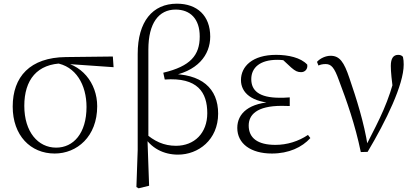

<svg xmlns="http://www.w3.org/2000/svg" viewBox="-20 -820 2267 1043"><path d="M277 14C398 14 508 -78 508 -243C508 -369 422 -478 291 -487L281 -478C392 -462 450 -359 450 -239C450 -96 379 -18 285 -18C187 -18 112 -103 112 -245C112 -386 181 -475 326 -476L339 -473L597 -455L593 -513L338 -510C143 -508 49 -403 49 -241C49 -84 146 14 277 14Z M721 196 733 203 790 189 781 -66 786 -74V-551C786 -694 842 -768 934 -768C1013 -768 1065 -718 1065 -622C1065 -520 1015 -460 867 -425L875 -388C1054 -401 1106 -318 1106 -205C1106 -97 1036 -28 936 -28C871 -28 817 -52 764 -101L755 -88H757C799 -14 870 20 947 20C1057 20 1165 -60 1165 -203C1165 -339 1076 -422 894 -418V-405C1054 -429 1122 -522 1122 -621C1122 -735 1051 -800 941 -800C809 -800 728 -703 728 -527V-5Z M1457 14C1549 14 1621 -20 1666 -70L1653 -87C1601 -52 1539 -33 1476 -33C1380 -33 1331 -70 1331 -138C1331 -195 1373 -245 1511 -245C1521 -245 1530 -245 1554 -244V-291C1530 -289 1515 -289 1500 -289C1386 -289 1345 -329 1345 -390C1345 -453 1393 -495 1486 -495C1513 -495 1531 -492 1565 -485L1561 -502L1507 -504L1562 -453C1584 -434 1596 -428 1616 -428C1636 -428 1653 -444 1649 -469C1614 -507 1546 -522 1480 -522C1351 -522 1289 -459 1289 -385C1289 -317 1346 -263 1477 -259V-267C1331 -264 1269 -203 1269 -125C1269 -40 1342 14 1457 14Z M1940 6 1977 5C2077 -163 2173 -360 2173 -469C2173 -485 2172 -497 2169 -511C2163 -518 2156 -522 2143 -522C2117 -522 2103 -503 2103 -462C2103 -430 2108 -384 2117 -311L2131 -427C2091 -264 2044 -177 1971 -34L1965 -24H1978C1958 -154 1916 -285 1878 -396C1849 -483 1825 -517 1776 -517C1750 -517 1720 -504 1702 -484L1710 -464C1720 -469 1733 -472 1749 -472C1779 -472 1796 -454 1821 -384C1863 -273 1909 -144 1940 6Z"/></svg>

Font: Source Han Serif TW VF
Style: Regular
Weight: 250
Designer: Ryoko NISHIZUKA 西塚涼子 (kana & ideographs); Frank Grießhammer (Latin, Greek & Cyrillic); Wenlong ZHANG 张文龙 (bopomofo); San
Foundry: Adobe
Version: Version 2.002;hotconv 1.1.0;makeotfexe 2.6.0